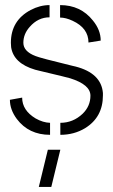

<svg xmlns="http://www.w3.org/2000/svg" viewBox="-20 -533 450 766"><path d="M134.8 212.9 170.9 64.5H220.7L184.6 212.9ZM19.5 -134.8 68.4 -143.6Q68.4 -92.8 122.1 -60.5Q151.4 -43.9 179.7 -43V4.9Q94.7 4.9 46.9 -58.6Q19.5 -95.7 19.5 -134.8ZM23.4 -362.3Q23.4 -451.2 102.5 -493.2Q139.6 -512.7 177.7 -512.7V-463.9Q131.8 -463.9 98.6 -425.8Q73.2 -397.5 73.2 -362.3Q73.2 -328.1 121.1 -309.6Q139.6 -301.8 268.6 -270.5Q275.4 -268.6 281.2 -267.6Q383.8 -241.2 390.6 -162.1Q390.6 -157.2 390.6 -152.3Q390.6 -65.4 319.3 -21.5Q275.4 4.9 220.7 4.9V-43Q271.5 -43 309.6 -79.1Q340.8 -109.4 340.8 -151.4Q340.8 -195.3 259.8 -220.7Q254.9 -222.7 135.7 -251Q127 -252.9 120.1 -254.9Q34.2 -280.3 24.4 -344.7Q23.4 -353.5 23.4 -362.3ZM219.7 -462.9V-512.7Q301.8 -512.7 350.6 -451.2Q381.8 -413.1 381.8 -371.1L333 -363.3Q333 -420.9 269.5 -450.2Q242.2 -462.9 219.7 -462.9Z"/></svg>

Font: Post No Bills Colombo
Style: Regular
Weight: 500
Designer: Kosala Senevirathne, Siva Puranthara, Lasantha Premarathna, Tharique Azeez
Foundry: Mooniak
Version: Version 1.220 ; ttfautohint (v1.5)